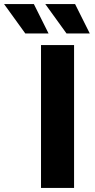

<svg xmlns="http://www.w3.org/2000/svg" viewBox="-118 -921 466 941"><path d="M83 0V-700H245V0ZM208 -757 104 -901H250L322 -757ZM6 -757 -98 -901H48L120 -757Z"/></svg>

Font: Montserrat Z
Style: Bold
Weight: 700
Designer: Julieta Ulanovsky
Foundry: Julieta Ulanovsky
Version: Version 8.000